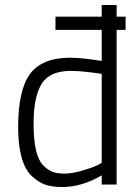

<svg xmlns="http://www.w3.org/2000/svg" viewBox="-20 -742 563 772"><path d="M449 -722V-675H485V-622H449V0H389V-37Q310 10 229 10Q192 10 165 1.5Q138 -7 110 -32Q53 -83 53 -231.5Q53 -380 101 -445Q149 -510 263 -510Q307 -510 389 -497V-622H203V-675H389V-722ZM368 -76 389 -87V-445Q309 -457 265 -457Q180 -457 147.5 -405Q115 -353 115 -244Q115 -116 154 -77Q173 -58 191.5 -51Q210 -44 239.5 -44Q269 -44 307.5 -55Q346 -66 368 -76Z"/></svg>

Font: Titillium Web
Style: Light
Weight: 300
Version: Version 1.001;PS 57.000;hotconv 1.0.70;makeotf.lib2.5.55311